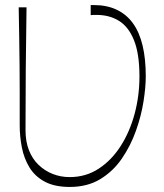

<svg xmlns="http://www.w3.org/2000/svg" viewBox="-20 -729 651 760"><path d="M256 11Q196 11 157 -10Q118 -31 96.5 -66.5Q75 -102 66.5 -145.5Q58 -189 58 -233Q58 -245 58 -279Q58 -313 58 -361.5Q58 -410 57.5 -467.5Q57 -525 56 -585Q55 -645 54 -700H85Q83 -579 82 -457.5Q81 -336 81 -214Q81 -169 94.5 -134.5Q108 -100 132.5 -76.5Q157 -53 188.5 -40.5Q220 -28 256 -28Q320 -28 371 -61.5Q422 -95 458 -151.5Q494 -208 513 -279Q532 -350 532 -426Q532 -516 510.5 -569.5Q489 -623 451 -646.5Q413 -670 362 -670Q356 -670 350.5 -670Q345 -670 339 -669V-709Q342 -709 345 -709Q348 -709 351 -709Q403 -709 442 -690.5Q481 -672 506.5 -636.5Q532 -601 544.5 -548.5Q557 -496 557 -427Q557 -384 548 -327Q539 -270 518 -211Q497 -152 462.5 -101.5Q428 -51 377 -20Q326 11 256 11Z"/></svg>

Font: Ojuju ExtraLight
Style: Regular
Weight: 200
Designer: Chisaokwu Joboson, Mirko Velimirovic
Foundry: Udi Foundry
Version: Version 1.000